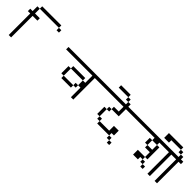

<svg xmlns="http://www.w3.org/2000/svg" viewBox="-774 -2180 3548 3548"><g transform="rotate(45 1000.0 -406.0)"><path d="M-375 -812.5H-875V-875H-375ZM-1000 -687.5H-937.5V-812.5H-875V-687.5H-750V-625H-875V-62.5H-937.5V-625H-1000ZM-375 -812.5H-312.5V-750H-375Z M1000 -625H750V-62.5H687.5V-312.5H625V-437.5H687.5V-625H0V-687.5H1000ZM250 -437.5H312.5V-250H250ZM312.5 -250H562.5V-187.5H312.5ZM312.5 -500H625V-437.5H312.5ZM562.5 -312.5H625V-250H562.5Z M2000 -625H1562.5V-437.5H1375V-500H1500V-625H1000V-687.5H2000ZM1250 -375H1312.5V-187.5H1250ZM1312.5 -187.5H1375V-125H1312.5ZM1312.5 -437.5H1375V-375H1312.5ZM1375 -125H1625V-250H1750V-125H1687.5V-62.5H1375ZM1687.5 -62.5H1750V0H1687.5ZM1750 0H1812.5V62.5H1750Z M1437.5 -812.5H1187.5V-875H1437.5ZM1437.5 -812.5H1500V-750H1437.5ZM1500 -750H1562.5V-687.5H1500Z M3000 -625H2750V-62.5H2687.5V-625H2437.5V-562.5H2312.5V-625H2000V-687.5H3000ZM2250 -250H2437.5V-187.5H2375V-125H2250ZM2250 -562.5H2312.5V-437.5H2250ZM2312.5 -437.5H2437.5V-562.5H2500V-250H2437.5V-375H2312.5ZM2437.5 -187.5H2500V-125H2437.5ZM2500 -125H2562.5V-62.5H2500Z M2812.5 -812.5H2437.5V-875H2812.5ZM2750 -687.5H2875V-750H2937.5V-687.5H3000V-625H2937.5V-62.5H2875V-625H2750ZM2812.5 -812.5H2875V-750H2812.5Z M2562.5 -750H2437.5V-875H2562.5Z"/></g></svg>

Font: ChillBitmapSE 16px
Style: Regular
Weight: 400
Designer: Designed by Warren2060
Foundry: ChillType
Version: Version 1.000